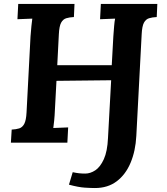

<svg xmlns="http://www.w3.org/2000/svg" viewBox="-20 -720 842 969"><path d="M459 229Q439 229 407.5 227Q376 225 328 212L347 149Q365 153 379.5 154.5Q394 156 410 156Q436 156 461 139.5Q486 123 504 83.5Q522 44 525 -23L541 -315L265 -312L257 -164Q256 -137 253.5 -112Q251 -87 249 -74L324 -77L320 0H35L39 -66Q61 -67 77 -72Q93 -77 102.5 -95Q112 -113 114 -153L134 -536Q136 -563 138.5 -588Q141 -613 143 -626L68 -623L72 -700H356L353 -634Q331 -633 314.5 -628Q298 -623 288.5 -605.5Q279 -588 277 -547L269 -391H544L552 -536Q554 -563 556 -588Q558 -613 561 -626L485 -623L489 -700H774L771 -634Q749 -633 732.5 -628Q716 -623 706.5 -605.5Q697 -588 695 -547L668 -34Q664 42 639 101.5Q614 161 569 195Q524 229 459 229Z"/></svg>

Font: Lora Italic
Style: Italic
Weight: 400
Italic angle: -3°
Designer: Olga Karpushina, Alexei Vanyashin (Cyrillic)
Foundry: Cyreal
Version: Version 2.210; ttfautohint (v1.8.1.43-b0c9)